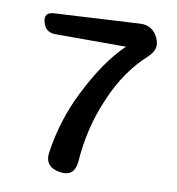

<svg xmlns="http://www.w3.org/2000/svg" viewBox="-86 -853 861 933"><g transform="rotate(10 345.0 -386.5)"><path d="M272 2Q192 -10 204 -86Q228 -247 298 -387Q385 -562 482 -654H134Q84 -654 72 -702Q58 -750 109 -753L528 -776Q591 -780 618 -724Q632 -695 626 -672Q620 -649 597 -627Q490 -531 427 -380Q363 -233 351 -65Q348 -27 329 -10Q310 7 272 2Z"/></g></svg>

Font: MaokenZhuyuanTi
Style: Regular
Weight: 400
Designer: Fontworks Inc & LongZhuTi team: ZERO子、时光羊、荆南、频凡、刘鹏、Little White Dog、帆影Magmeta、奈白不弍、白日月球、ChaoTawei、雨三（排名不分先后）
Version: Version 1.000; 20230222